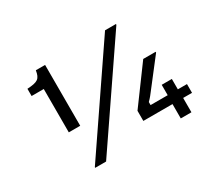

<svg xmlns="http://www.w3.org/2000/svg" viewBox="-126 -871 1202 1093"><g transform="rotate(-30 475.0 -325.0)"><path d="M265 -250V-650H204.2C195.8 -597.5 180 -586.7 110 -582.5V-535H190V-250ZM290.8 0 730.8 -645V-650H659.2L219.2 -4.2V0ZM851.7 0V-94.2H910V-151.7H850V-220H783.3V-151.7H670.8V-171.7C687.5 -187.5 702.5 -207.5 710 -217.5L847.5 -395V-400H765.8L590 -160.8V-94.2H781.7V0Z"/></g></svg>

Font: Familjen Grotesk
Style: Regular
Weight: 400
Designer: Anders Wikstroem, Jonas Baeckman, Matilda Gysing, Kristian Moeller
Foundry: Familjen STHLM AB
Version: Version 2.000